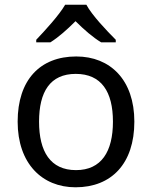

<svg xmlns="http://www.w3.org/2000/svg" viewBox="-20 -786 645 816"><path d="M347 -766H257C231 -721 171 -656 134 -617V-606H194C229 -628 265 -660 301 -696C337 -660 375 -627 410 -606H472V-617C434 -655 371 -721 347 -766ZM551 -269C551 -446 449 -546 304 -546C150 -546 55 -446 55 -269C55 -91 159 10 301 10C454 10 551 -91 551 -269ZM146 -269C146 -396 193 -472 302 -472C411 -472 460 -396 460 -269C460 -142 411 -63 303 -63C194 -63 146 -142 146 -269Z"/></svg>

Font: Noto Sans Psalter Pahlavi
Style: Regular
Weight: 400
Designer: Monotype Design Team
Foundry: Monotype Imaging Inc.
Version: Version 2.002